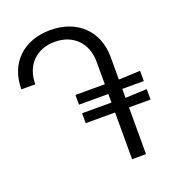

<svg xmlns="http://www.w3.org/2000/svg" viewBox="-134 -841 860 946"><g transform="rotate(-20 296.5 -368.0)"><path d="M236 -736C94 -736 2 -647 2 -510H75C75 -609 139 -674 236 -674C333 -674 397 -609 397 -510V-393H243V-342H397V-297H243V-245H397V0H470V-245H583V-300L470 -295V-342H583V-396L470 -391V-510C470 -647 374 -736 236 -736Z"/></g></svg>

Font: Non Bureau Light
Style: Regular
Weight: 300
Designer: Jona Saucedo
Foundry: Non Foundry
Version: Version 1.000;FEAKit 1.0